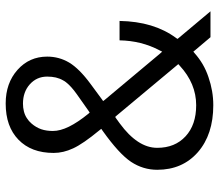

<svg xmlns="http://www.w3.org/2000/svg" viewBox="-67 -686 756 662"><g transform="rotate(-90 311.0 -355.0)"><path d="M56.6 -190.9Q56.6 -239.7 84 -281.2Q111.8 -322.8 191.4 -379.4L197.8 -383.8L192.9 -390.1Q146 -446.8 130.4 -481Q114.7 -514.6 114.7 -547.9Q114.7 -586.9 126.2 -617.2Q137.7 -647.5 160.4 -669.4Q183.1 -691.4 214.1 -702.4Q245.1 -713.4 285.2 -713.4Q355.5 -713.4 401.4 -672.4Q446.8 -631.8 446.8 -570.3Q446.8 -529.3 426.3 -494.6Q405.3 -459.5 352.1 -420.4L299.8 -381.8L293.5 -377.4L298.3 -371.1L456.5 -182.1L463.9 -173.8L468.8 -183.6Q501.5 -245.6 502.9 -320.8H569.8Q568.8 -261.7 554.2 -213.1Q539.6 -164.6 511.2 -126L507.8 -121.1L511.2 -116.7L603 -7.3H513.7L468.3 -61L463.9 -66.4L458 -61.5Q440.4 -45.9 419.9 -33.9Q399.4 -22 376 -14.2Q328.1 2.4 279.3 2.4Q178.2 2.4 117.2 -50.8Q56.6 -104 56.6 -190.9ZM279.3 -56.6Q354 -56.6 415.5 -113.3L420.9 -118.2L416.5 -123.5L243.2 -331.1L238.8 -335.9L232.9 -332L216.8 -320.3Q174.8 -289.6 153.6 -257.3Q132.3 -225.1 132.3 -190.9Q132.3 -129.9 171.9 -93.3Q211.4 -56.6 279.3 -56.6ZM190.4 -550.8Q190.4 -525.4 205.3 -495.1Q220.2 -464.8 249.5 -428.7L253.9 -423.8L259.8 -427.7L317.4 -468.3Q324.2 -473.1 330.1 -477.8Q335.9 -482.4 341.1 -487.1Q346.2 -491.7 350.6 -496.3Q355 -501 358.6 -505.6Q362.3 -510.3 364.7 -515.1Q371.6 -526.9 374.8 -540.5Q377.9 -554.2 377.9 -570.3Q377.9 -606.4 351.1 -630.4Q324.7 -653.8 284.7 -653.8Q270.5 -653.8 258.1 -650.6Q245.6 -647.5 234.9 -640.6Q224.1 -633.8 215.8 -624Q209.5 -616.7 204.6 -608.4Q199.7 -600.1 196.5 -591.1Q193.4 -582 191.9 -571.8Q190.4 -561.5 190.4 -550.8Z"/></g></svg>

Font: Vazir Light UI
Style: Light-UI
Weight: 300
Designer: Saber Rastikerdar
Foundry: Saber Rastikerdar
Version: Version 30.0.0